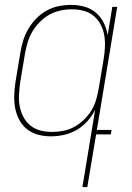

<svg xmlns="http://www.w3.org/2000/svg" viewBox="-20 -548 540 783"><path d="M192 -10Q215 -10 238.5 -14.5Q262 -19 283.5 -31Q305 -43 323 -60.5Q341 -78 353.5 -99Q366 -120 372.5 -143Q379 -166 383 -189L403 -309Q407 -333 408 -357.5Q409 -382 405 -405Q401 -428 390 -448.5Q379 -469 361.5 -483.5Q344 -498 321 -504Q298 -510 273 -510Q250 -510 226.5 -505Q203 -500 182 -488.5Q161 -477 143 -459Q125 -441 112.5 -420Q100 -399 93 -376Q86 -353 82 -330L62 -210Q59 -186 57.5 -161.5Q56 -137 60.5 -114Q65 -91 75.5 -71Q86 -51 103.5 -36.5Q121 -22 144 -16Q167 -10 192 -10ZM316 215 368 -100Q355 -75 336 -53.5Q317 -32 292.5 -18Q268 -4 241 2Q214 8 188 8Q161 8 136 1.5Q111 -5 91 -20.5Q71 -36 59 -58.5Q47 -81 42 -106.5Q37 -132 38 -159Q39 -186 43 -213L63 -333Q67 -358 74.5 -382.5Q82 -407 95.5 -430Q109 -453 128 -472.5Q147 -492 170.5 -505Q194 -518 219.5 -523Q245 -528 270 -528Q298 -528 325 -520.5Q352 -513 371.5 -496Q391 -479 403 -455Q415 -431 419 -404L438 -520H458L375 -18H435L432 0H372L336 215Z"/></svg>

Font: Iosevka Term Curly Th Obl
Style: Regular
Weight: 100
Italic angle: -9°
Designer: Belleve Invis
Foundry: Belleve Invis
Version: Version 32.3.0